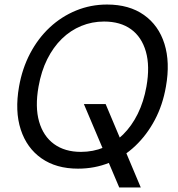

<svg xmlns="http://www.w3.org/2000/svg" viewBox="-20 -732 786 847"><path d="M506 95 350 -273H446L601 95ZM324 12Q228 12 163 -33.5Q98 -79 71.5 -160.5Q45 -242 64 -350Q78 -430 113 -496.5Q148 -563 199.5 -611Q251 -659 315.5 -685.5Q380 -712 452 -712Q550 -712 615 -666Q680 -620 705.5 -538.5Q731 -457 712 -350Q698 -269 663 -203Q628 -137 577 -88.5Q526 -40 462 -14Q398 12 324 12ZM337 -62Q391 -62 438 -81.5Q485 -101 523 -138.5Q561 -176 587.5 -229.5Q614 -283 626 -350Q642 -440 623.5 -504.5Q605 -569 558 -603Q511 -637 439 -637Q386 -637 338.5 -617.5Q291 -598 253 -561Q215 -524 188.5 -471Q162 -418 150 -350Q134 -260 152.5 -195.5Q171 -131 218.5 -96.5Q266 -62 337 -62Z"/></svg>

Font: DM Sans 9pt
Style: Italic
Weight: 400
Italic angle: -10°
Designer: Colophon Foundry, Jonny Pinhorn
Foundry: Colophon Foundry
Version: Version 4.004